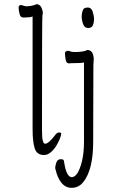

<svg xmlns="http://www.w3.org/2000/svg" viewBox="-20 -729 540 919"><path d="M245 79Q244 77 244 76Q244 66 250 48Q256 33 270.5 33Q285 33 286 41V42Q293 87 302.5 103Q312 119 323 119Q353 119 372 44Q382 4 382 -51V-430L376 -429Q367 -427 343.5 -427Q320 -427 315 -426Q298 -423 294.5 -442Q291 -461 291 -474Q291 -486 309 -486Q322 -480 337 -480Q383 -480 398 -490Q422 -489 427 -461Q429 -452 429 -448Q429 -443 428 -436.5Q427 -430 427 -416L426 -50Q426 83 379 142Q357 170 323 170Q266 170 245 79ZM378 -613Q371 -633 371 -649.5Q371 -666 377 -681Q381 -693 401 -693Q416 -693 423 -675Q430 -654 430 -637.5Q430 -621 424 -607Q419 -595 402 -595Q385 -595 378 -613ZM147 -16Q136 -48 136 -110V-650L129 -648Q124 -646 111.5 -646Q99 -646 92 -645Q78 -645 74 -661Q69 -680 69 -693Q69 -705 82 -705Q101 -699 104 -699Q134 -699 155 -709Q175 -708 182 -683Q185 -673 185 -668Q185 -662 183 -655.5Q181 -649 181 -108Q181 -66 185 -55Q187 -48 189.5 -44.5Q192 -41 196 -41Q212 -41 242 -80Q252 -95 262.5 -95Q273 -95 273 -89Q273 -82 267 -66.5Q261 -51 250.5 -33Q240 -15 224 -1Q208 13 191 13Q158 13 147 -16Z"/></svg>

Font: Moon Stars Kai T HW Light
Style: Regular
Weight: 300
Designer: GuiWonder
Version: Version 1.101